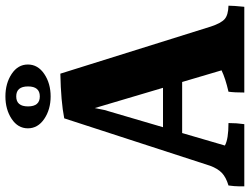

<svg xmlns="http://www.w3.org/2000/svg" viewBox="-124 -866 901 692"><g transform="rotate(-90 326.0 -520.5)"><path d="M360 -869.5Q360 -912 324 -912Q288 -912 288 -869.5Q288 -827 324 -827Q360 -827 360 -869.5ZM405 -811Q371 -788 324 -788Q277 -788 243 -811Q209 -834 209 -870Q209 -906 243 -928.5Q277 -951 324 -951Q371 -951 405 -928.5Q439 -906 439 -870Q439 -834 405 -811ZM213 -383H355L282 -629L275 -594ZM338 -90Q338 -126 341 -147Q389 -158 418 -172L376 -314H192L147 -160Q170 -147 228 -147Q228 -117 224 -90H0Q0 -96 0 -110.5Q0 -125 3 -147Q33 -156 48.5 -171Q64 -186 74 -213L245 -739Q306 -751 406 -753L576 -210Q588 -174 602.5 -161Q617 -148 651 -147Q651 -130 647 -90Z"/></g></svg>

Font: Halant
Style: Bold
Weight: 700
Designer: Hitesh Malaviya (Devanagari), Satya Rajpurohit (Latin)
Foundry: Indian Type Foundry
Version: Version 1.101;PS 1.0;hotconv 1.0.78;makeotf.lib2.5.61930; tt